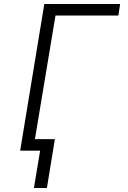

<svg xmlns="http://www.w3.org/2000/svg" viewBox="-20 -755 640 962"><path d="M215 187H150L181 0H81L202 -735H582L573 -677H258L155 -58H255Z"/></svg>

Font: Iosevka Aile Light Oblique
Style: Regular
Weight: 300
Italic angle: -9°
Designer: Belleve Invis
Foundry: Belleve Invis
Version: Version 31.1.0; ttfautohint (v1.8.4)